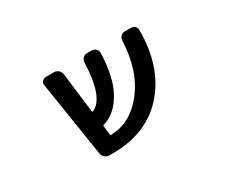

<svg xmlns="http://www.w3.org/2000/svg" viewBox="-91 -787 1182 1008"><g transform="rotate(-30 500.0 -283.5)"><path d="M760.7 -544.9Q775.4 -544.9 786.1 -535.2Q794.9 -525.4 794.9 -511.7Q794.9 -291 676.8 -156.2Q557.6 -21.5 350.6 -21.5H329.1Q314.5 -21.5 303.2 -31.2Q292 -41 289.1 -55.7L217.8 -510.7Q216.8 -513.7 216.8 -515.6Q216.8 -526.4 223.6 -534.2Q233.4 -544.9 247.1 -544.9H295.9Q310.5 -544.9 321.8 -535.2Q333 -525.4 335 -510.7L365.2 -266.6Q366.2 -262.7 370.1 -264.6Q453.1 -299.8 460 -510.7Q460.9 -524.4 471.2 -534.7Q481.4 -544.9 495.1 -544.9H524.4Q539.1 -544.9 549.3 -534.7Q559.6 -524.4 558.6 -509.8Q554.7 -369.1 509.8 -286.1Q460.9 -196.3 382.8 -174.8Q378.9 -173.8 379.9 -169.9Q380.9 -161.1 382.8 -142.6Q384.8 -124 385.7 -114.3Q386.7 -110.4 390.6 -110.4Q513.7 -112.3 600.6 -228.5Q682.6 -335.9 689.5 -510.7Q690.4 -524.4 700.7 -534.7Q710.9 -544.9 725.6 -544.9Z"/></g></svg>

Font: Gen Jyuu Gothic L Monospace Medium
Style: Regular
Weight: 500
Designer: [Source Han Sans]
Ryoko NISHIZUKA  (kana & ideographs); Paul D. Hunt (Latin, Greek & Cyrillic); Wenlong ZHANG  (bopomofo
Version: Version 1.002.20150607